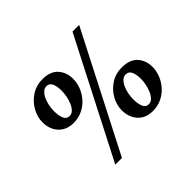

<svg xmlns="http://www.w3.org/2000/svg" viewBox="-196 -1049 1334 1334"><g transform="rotate(-45 471.0 -382.0)"><path d="M229 -359Q181 -359 147.2 -380Q113.5 -401 96 -436.2Q78.5 -471.5 78.5 -515Q78.5 -567 105.8 -616Q133 -665 181 -696.5Q229 -728 290.5 -728Q367.5 -728 405.5 -685Q443.5 -642 443.5 -579Q443.5 -539 428 -499.8Q412.5 -460.5 384.2 -428.8Q356 -397 316.5 -378Q277 -359 229 -359ZM243 -413Q264.5 -413 280.5 -429.2Q296.5 -445.5 307.2 -471Q318 -496.5 323.2 -524.5Q328.5 -552.5 328.5 -575.5Q328.5 -620.5 316.2 -647.2Q304 -674 276.5 -674Q255 -674 238.8 -658.5Q222.5 -643 211.5 -618.2Q200.5 -593.5 195.2 -566.2Q190 -539 190 -515.5Q190 -470 201.8 -441.5Q213.5 -413 243 -413ZM672 -814H737.5L294 50H228.5ZM676.5 -28Q628.5 -28 595.2 -49Q562 -70 544.5 -105.5Q527 -141 527 -184Q527 -236 554 -284.8Q581 -333.5 628.5 -364.8Q676 -396 737.5 -396Q815.5 -396 853.8 -353.5Q892 -311 892 -248Q892 -208 876.5 -168.8Q861 -129.5 832.5 -97.8Q804 -66 764.2 -47Q724.5 -28 676.5 -28ZM690 -82Q711.5 -82 727.5 -98.2Q743.5 -114.5 754.5 -140.2Q765.5 -166 771 -193.8Q776.5 -221.5 776.5 -244.5Q776.5 -289.5 763.8 -316Q751 -342.5 723.5 -342.5Q702 -342.5 685.8 -327Q669.5 -311.5 658.8 -287.2Q648 -263 642.8 -235.8Q637.5 -208.5 637.5 -184.5Q637.5 -139.5 649.2 -110.8Q661 -82 690 -82Z"/></g></svg>

Font: Merriweather 20pt Black
Style: Italic
Weight: 900
Italic angle: -7.8°
Version: Version 2.101